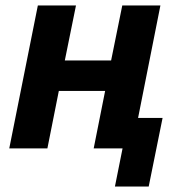

<svg xmlns="http://www.w3.org/2000/svg" viewBox="-20 -545 680 705"><path d="M402 140H526L577 -112H487L569 -525H429L388 -323H218L259 -525H119L14 0H154L196 -211H366L324 0H430Z"/></svg>

Font: Braiins Sans
Style: Bold Italic
Weight: 700
Italic angle: -11.31°
Designer: Mike Abbink, Paul van der Laan, Pieter van Rosmalen, Jiri Chlebus, Lubos Buracinsky
Foundry: Bold Monday, Sudetype
Version: Version 1.000;hotconv 1.0.109;makeotfexe 2.5.65596